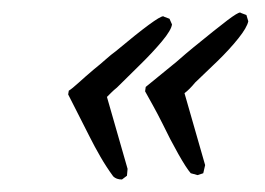

<svg xmlns="http://www.w3.org/2000/svg" viewBox="-20 -383 423 307"><path d="M296 -103 285 -106Q278 -114 265 -137Q252 -160 240 -185Q232 -201 224.5 -214.5Q217 -228 212 -237L213 -244L262 -284Q270 -291 277 -297Q284 -303 289 -307Q327 -338 343.5 -350.5Q360 -363 364 -363L366 -362L374 -359L377 -349Q375 -339 361 -321.5Q347 -304 328 -285.5Q309 -267 292 -251Q283 -240 275 -234L308 -119L305 -106ZM175 -96Q166 -96 161 -101Q150 -116 140.5 -132.5Q131 -149 123 -165Q114 -183 105.5 -199.5Q97 -216 89 -232L90 -238Q95 -241 106 -251Q117 -261 130 -272Q140 -280 149 -288Q158 -296 165 -301Q232 -357 241 -357L243 -356L251 -353L255 -344Q254 -335 239 -317Q224 -299 203.5 -279Q183 -259 167 -243Q162 -239 158 -235Q154 -231 151 -228L184 -113L183 -102Z"/></svg>

Font: Birthstone Bounce Medium
Style: Regular
Weight: 500
Designer: Robert E. Leuschke
Foundry: Rob Leuschke
Version: Version 1.010; ttfautohint (v1.8.3)